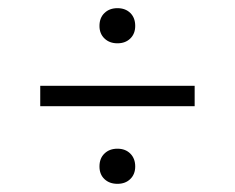

<svg xmlns="http://www.w3.org/2000/svg" viewBox="-20 -615 575 470"><path d="M78.5 -355V-405H456.5V-355ZM267.5 -165Q248 -165 235.8 -176.5Q223.5 -188 223.5 -207.5Q223.5 -227.5 235.8 -239.2Q248 -251 267.5 -251Q287 -251 299 -239Q311 -227 311 -207.5Q311 -188.5 299 -176.8Q287 -165 267.5 -165ZM267.5 -509Q248 -509 235.8 -520.8Q223.5 -532.5 223.5 -551.5Q223.5 -571.5 235.8 -583.2Q248 -595 267.5 -595Q287 -595 299 -583.2Q311 -571.5 311 -551.5Q311 -532.5 299 -520.8Q287 -509 267.5 -509Z"/></svg>

Font: Encode Sans SC Light
Style: Regular
Weight: 300
Version: Version 3.002